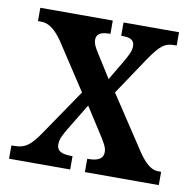

<svg xmlns="http://www.w3.org/2000/svg" viewBox="-66 -602 674 668"><g transform="rotate(10 271.5 -268.0)"><path d="M8 0H224V-47H221C183 -47 168 -57 168 -79C168 -99 179 -117 190 -136L247 -230L299 -149C326 -108 332 -95 332 -80C332 -58 315 -47 280 -47H276V0H537V-47H526C505 -47 483 -62 457 -100L331 -291L420 -424C457 -478 473 -489 506 -489H514V-536H318V-489H322C347 -489 365 -484 365 -460C365 -442 355 -425 342 -402L301 -333L250 -414C237 -434 231 -446 231 -460C231 -476 240 -489 277 -489H280V-536H24V-489H35C63 -489 85 -471 110 -436L218 -271L109 -111C75 -61 57 -47 16 -47H8Z"/></g></svg>

Font: Noto Serif Devanagari Condensed SemiBold
Style: Regular
Weight: 600
Width: 3
Designer: Universal Thirst, Indian Type Foundry and the Monotype Design Team
Foundry: Monotype Imaging Inc.
Version: Version 2.004